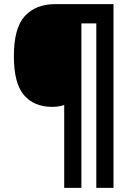

<svg xmlns="http://www.w3.org/2000/svg" viewBox="-20 -780 636 927"><path d="M528 127H445V-667H373V127H290V-273Q277 -269 263.5 -266.5Q250 -264 232 -264Q145 -264 96 -320.5Q47 -377 47 -509Q47 -645 100 -702.5Q153 -760 246 -760H528Z"/></svg>

Font: Noto Sans Armenian SemiCondensed ExtraBold
Style: Regular
Weight: 800
Width: 4
Designer: Monotype Design Team
Foundry: Monotype Imaging Inc.
Version: Version 2.008; ttfautohint (v1.8.4.7-5d5b)